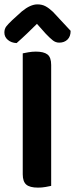

<svg xmlns="http://www.w3.org/2000/svg" viewBox="-27 -851 343 878"><path d="M147 7Q109 7 93 -7Q77 -21 77 -54V-607Q86 -609 103 -612Q120 -615 137 -615Q173 -615 190 -602Q207 -589 207 -554V-1Q198 1 181.5 4Q165 7 147 7ZM142 -742Q122 -722 98 -699Q74 -676 49 -654Q25 -655 9 -668.5Q-7 -682 -7 -702Q-7 -719 2 -730.5Q11 -742 29 -759L73 -799Q112 -831 144 -831Q165 -831 181 -822.5Q197 -814 215 -797L296 -710Q296 -684 281.5 -670Q267 -656 244 -656Q228 -656 215 -666Q202 -676 182 -697Z"/></svg>

Font: Baloo Thambi 2 SemiBold
Style: Regular
Weight: 600
Designer: Aadarsh Rajan and Ek Type
Foundry: Ek Type
Version: Version 1.640;hotconv 1.0.111;makeotfexe 2.5.65597; ttfautoh